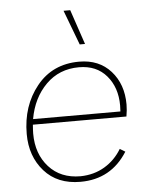

<svg xmlns="http://www.w3.org/2000/svg" viewBox="-53 -778 641 830"><g transform="rotate(-5 267.5 -362.5)"><path d="M334 -583H311L254 -734H283ZM485 -255H79Q77 -229 77 -216Q77 -128 128 -71.5Q179 -15 265 -15Q324 -16 370 -43.5Q416 -71 444 -118L467 -104Q396 9 263 9Q163 9 106 -55.5Q49 -120 49 -217Q49 -339 117.5 -424Q186 -509 302 -509Q388 -509 439 -452Q490 -395 490 -307Q490 -283 485 -255ZM299 -485Q213 -485 155.5 -427.5Q98 -370 82 -279H461Q461 -284 461.5 -292Q462 -300 462 -305Q462 -383 418.5 -434Q375 -485 299 -485Z"/></g></svg>

Font: Elaine Sans ExtraLight
Style: Italic
Weight: 275
Italic angle: -13°
Designer: Wei Huang
Foundry: Wei Huang
Version: Version 2.001;December 24, 2019;FontCreator 12.0.0.2547 64-b